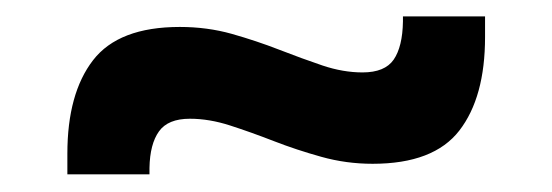

<svg xmlns="http://www.w3.org/2000/svg" viewBox="-20 -418 656 228"><path d="M422.5 -223.5Q391 -223.5 361.5 -231.8Q332 -240 305 -250.5Q278 -261 253.2 -269Q228.5 -277 205.5 -277Q179.5 -277 168.8 -262Q158 -247 157.5 -218.5V-211H60V-235.5Q60 -307 90.5 -346.5Q121 -386 193.5 -386Q226 -386 255.2 -377.8Q284.5 -369.5 311.5 -359Q338.5 -348.5 363 -340.2Q387.5 -332 410.5 -332Q437 -332 447.5 -347.2Q458 -362.5 458.5 -392.5V-398.5H556V-374Q556 -302.5 525.5 -263Q495 -223.5 422.5 -223.5Z"/></svg>

Font: AnekLatin_SemiExpandedSemiBold
Style: Regular
Weight: 600
Width: 6
Designer: Yesha Goshar
Foundry: Ek Type
Version: Version 1.003